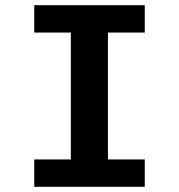

<svg xmlns="http://www.w3.org/2000/svg" viewBox="-20 -720 690 740"><path d="M112 0V-105.5H253V-594.5H112V-700H538V-594.5H396V-105.5H538V0Z"/></svg>

Font: Trispace Thin SemiBold
Style: Regular
Weight: 600
Version: Version 1.210